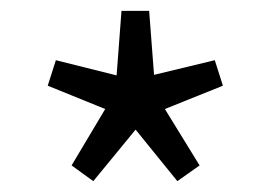

<svg xmlns="http://www.w3.org/2000/svg" viewBox="-20 -814 500 354"><path d="M152 -480 230 -575 307 -480 348 -509 284 -613 391 -656 376 -703 264 -676 255 -794H204L195 -675L83 -703L68 -656L174 -613L112 -509Z"/></svg>

Font: Noto Sans KR DemiLight
Style: Regular
Weight: 350
Designer: Ryoko NISHIZUKA 西塚涼子 (kana, bopomofo & ideographs); Paul D. Hunt (Latin, Greek & Cyrillic); Sandoll Communications 산돌커뮤니
Foundry: Adobe
Version: Version 2.004;hotconv 1.0.118;makeotfexe 2.5.65603